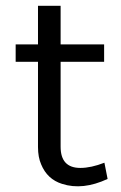

<svg xmlns="http://www.w3.org/2000/svg" viewBox="-20 -631 416 662"><path d="M351 -14Q265 26 194 3Q143 -13 122 -64Q111 -89 111 -124V-418H34V-478H111V-611H189V-478H339V-418H189V-125Q189 -52 257 -52Q294 -52 340 -70Z"/></svg>

Font: Karla
Style: Regular
Weight: 400
Designer: Jonathan Pinhorn
Version: Version 1.000